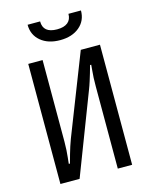

<svg xmlns="http://www.w3.org/2000/svg" viewBox="-136 -1026 872 1112"><g transform="rotate(-15 300.0 -470.0)"><path d="M85 -720H171V-230Q171 -204 169.5 -180.5Q168 -157 166 -139Q164 -121 163 -110.5Q162 -100 162 -100H169Q176 -126 183 -151Q189 -172 196.5 -195.5Q204 -219 211 -237L400 -720H515V0H429V-492Q429 -521 430 -544.5Q431 -568 433 -585Q434 -605 436 -621H429Q423 -598 416 -575Q410 -555 402.5 -531Q395 -507 386 -484L200 0H85ZM140 -940H215Q215 -870 299 -870Q341 -870 363 -888Q385 -906 385 -940H460Q460 -879 416 -842Q372 -805 300 -805Q228 -805 184 -842Q140 -879 140 -940Z"/></g></svg>

Font: JetBrainsMono NF
Style: Regular
Weight: 400
Monospace: yes
Designer: Philipp Nurullin, Konstantin Bulenkov
Foundry: JetBrains
Version: Version 1.0.2; ttfautohint (v1.8.3)